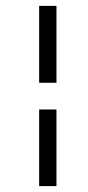

<svg xmlns="http://www.w3.org/2000/svg" viewBox="-20 -690 302 656"><path d="M172.9 -407.2H113.8V-669.9H172.9ZM172.9 -54.2H113.8V-315.9H172.9Z"/></svg>

Font: Junicode
Style: Regular
Weight: 400
Designer: Peter S. Baker
Foundry: Briery Creek Software
Version: Version 0.7.2